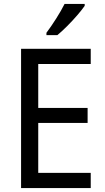

<svg xmlns="http://www.w3.org/2000/svg" viewBox="-20 -964 540 984"><path d="M445 0H88V-714H445V-636H176V-411H429V-334H176V-78H445ZM414 -934Q401 -915 376.5 -886.5Q352 -858 324 -830Q296 -802 274 -784H218V-796Q242 -828 268 -869Q294 -910 311 -944H414Z"/></svg>

Font: Noto Sans Sinhala UI SemiCondensed
Style: Regular
Weight: 400
Width: 4
Designer: Jelle Bosma - Monotype Design Team
Foundry: Monotype Imaging Inc.
Version: Version 2.006; ttfautohint (v1.8.4.7-5d5b)